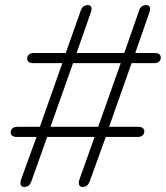

<svg xmlns="http://www.w3.org/2000/svg" viewBox="-20 -731 654 757"><path d="M75 6Q65 6 62 -2Q59 -10 63 -23L128 -202L139 -191H46Q39 -191 33.5 -193Q28 -195 25 -199Q22 -203 22 -208Q22 -219 29 -225Q36 -231 48 -231H152L135 -225L230 -494L241 -482H111Q104 -482 98.5 -484Q93 -486 90 -490Q87 -494 87 -499Q87 -510 94 -516Q101 -522 113 -522H254L235 -510L299 -691Q303 -701 310 -706Q317 -711 327 -711Q336 -711 339.5 -703.5Q343 -696 338 -682L282 -522H470L529 -691Q532 -701 539.5 -706Q547 -711 557 -711Q567 -711 570.5 -703.5Q574 -696 569 -682L509 -510L498 -522H590Q598 -522 603 -520Q608 -518 611 -514Q614 -510 614 -505Q614 -494 607 -488Q600 -482 588 -482H484L503 -494L408 -225L395 -231H525Q533 -231 538 -229Q543 -227 546 -223Q549 -219 549 -214Q549 -203 542 -197Q535 -191 523 -191H382L401 -202L333 -14Q329 -4 322.5 1Q316 6 305 6Q295 6 292 -2Q289 -10 293 -23L353 -191H166L103 -14Q99 -4 92.5 1Q86 6 75 6ZM179 -231H367L456 -482H268Z"/></svg>

Font: Nunito ExtraLight ExtraLight
Style: Italic
Weight: 250
Italic angle: -9°
Version: Version 3.602